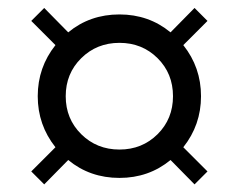

<svg xmlns="http://www.w3.org/2000/svg" viewBox="-20 -537 612 492"><path d="M60.1 -483.4 93.3 -516.6 154.8 -454.1Q210.4 -500 286.1 -500Q361.3 -500 417 -454.1L478.5 -516.6L511.7 -483.4L449.7 -421.4Q495.1 -364.3 495.1 -290.5Q495.1 -216.8 449.7 -159.7L511.7 -97.7L478.5 -64.5L417 -127Q361.3 -81.1 286.1 -81.1Q210.4 -81.1 154.8 -127L93.3 -64.5L60.1 -97.7L122.1 -159.7Q76.7 -216.8 76.7 -290.5Q76.7 -364.3 122.1 -421.4ZM188.2 -387.9Q148.4 -348.6 148.4 -290.5Q148.4 -232.4 188.2 -193.1Q228 -153.8 286.1 -153.8Q344.2 -153.8 383.8 -193.1Q423.3 -232.4 423.3 -290.5Q423.3 -348.6 383.8 -387.9Q344.2 -427.2 286.1 -427.2Q228 -427.2 188.2 -387.9Z"/></svg>

Font: Spartan MB Med
Style: Regular
Weight: 500
Designer: Matt Bailey, Mirko Velimirovic
Foundry: Matt Bailey
Version: Version 1.005